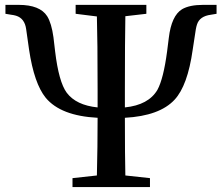

<svg xmlns="http://www.w3.org/2000/svg" viewBox="-20 -757 898 777"><path d="M801.8 -737.3H856.4V-701.2L833 -697.3Q788.1 -691.4 777.3 -658.2Q774.4 -649.4 772.5 -638.7L759.8 -555.7Q739.3 -410.2 686.5 -353.5Q626 -288.1 485.4 -280.3Q485.4 -124 487.3 -46.9L586.9 -36.1V0H273.4V-36.1L372.1 -46.9Q375 -162.1 375 -280.3Q225.6 -288.1 165 -361.3Q118.2 -418.9 97.7 -555.7L85.9 -638.7Q80.1 -682.6 44.9 -693.4Q35.2 -696.3 25.4 -697.3L2 -701.2V-737.3H55.7Q141.6 -737.3 170.9 -691.4Q188.5 -663.1 196.3 -606.4L203.1 -548.8Q217.8 -425.8 250 -381.8Q288.1 -331.1 375 -322.3V-342.8V-393.6Q375 -592.8 372.1 -690.4L286.1 -701.2V-737.3H572.3V-701.2L487.3 -691.4Q485.4 -593.8 485.4 -393.6V-342.8V-322.3Q581.1 -332 617.2 -393.6Q641.6 -438.5 656.2 -548.8L663.1 -603.5Q673.8 -693.4 716.8 -719.7Q747.1 -737.3 801.8 -737.3Z"/></svg>

Font: GenYoMin JP SemiBold
Style: Regular
Weight: 600
Version: Version 1.001;PS 1;hotconv 16.6.51;makeotf.lib2.5.65220 DEVE